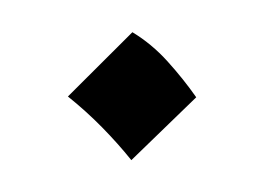

<svg xmlns="http://www.w3.org/2000/svg" viewBox="-37 -463 403 292"><g transform="rotate(10 164.0 -317.0)"><path d="M147.5 -412.6Q179.2 -400.4 207.8 -378.2Q236.3 -356 260.3 -332L179.7 -220.7Q155.8 -241.7 127.4 -262Q99.1 -282.2 67.9 -299.3Z"/></g></svg>

Font: Pinar DS4-Regular
Style: Regular
Weight: 400
Designer: Amin Abedi
Version: Version 2.000